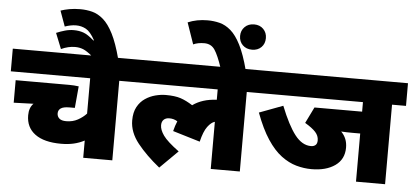

<svg xmlns="http://www.w3.org/2000/svg" viewBox="-57 -1021 2519 1164"><g transform="rotate(5 1202.5 -438.5)"><path d="M745 -484H660V0H483V-105Q453 -89 418.5 -81Q384 -73 341 -73Q238 -73 183 -113.5Q128 -154 128 -228Q128 -274 154 -300L34 -296V-433H360Q373 -433 389.5 -432Q406 -431 418 -429L406 -297H374Q337 -297 321 -286Q305 -275 305 -255Q305 -236 318.5 -224Q332 -212 361 -212Q400 -212 431 -229Q462 -246 483 -269V-484H0V-622H745Z M486 -615Q448 -647 425 -656Q402 -665 376 -665Q334 -665 291 -645L253 -740Q279 -751 305.5 -758.5Q332 -766 359 -766Q391 -766 418 -756.5Q445 -747 482 -714L486 -715Q458 -766 430.5 -781Q403 -796 371 -796Q354 -796 336.5 -792.5Q319 -789 302 -783L268 -877Q291 -885 321 -890.5Q351 -896 387 -896Q425 -896 460 -887Q495 -878 527.5 -850Q560 -822 588.5 -766Q617 -710 642 -615Z M730 -484V-622H1521V-484H1436V0H1259V-287Q1237 -281 1215 -251.5Q1193 -222 1178 -159L1012 -209Q1020 -242 1032 -270Q1010 -284 983 -284Q961 -284 948.5 -272Q936 -260 936 -238Q936 -210 960 -176Q984 -142 1056 -89L947 19Q865 -47 812 -113.5Q759 -180 759 -252Q759 -301 777 -334Q795 -367 824 -386.5Q853 -406 886 -414.5Q919 -423 949 -423Q1005 -423 1039.5 -411.5Q1074 -400 1113 -375Q1171 -417 1259 -421V-484Z M1265 -615Q1240 -690 1218 -723Q1196 -756 1154 -756Q1115 -756 1087 -743L1042 -873Q1096 -896 1162 -896Q1200 -896 1235.5 -887Q1271 -878 1303.5 -850Q1336 -822 1364.5 -766Q1393 -710 1418 -615ZM1366 -819Q1366 -852 1388 -874Q1410 -896 1445 -896Q1480 -896 1501.5 -874Q1523 -852 1523 -819Q1523 -785 1501.5 -763.5Q1480 -742 1445 -742Q1410 -742 1388 -763.5Q1366 -785 1366 -819Z M2320 -484V0H2143V-293H2096Q2077 -293 2059 -293.5Q2041 -294 2027 -295Q2046 -276 2055.5 -252.5Q2065 -229 2065 -200Q2065 -129 2010.5 -90.5Q1956 -52 1867 -52Q1821 -52 1774.5 -65Q1728 -78 1683 -111.5Q1638 -145 1597 -207Q1556 -269 1520 -366L1664 -420Q1710 -304 1754 -247.5Q1798 -191 1852 -191Q1869 -191 1879.5 -200Q1890 -209 1890 -229Q1890 -257 1869.5 -279.5Q1849 -302 1805 -328L1853 -426H2143V-484H1506V-622H2405V-484Z"/></g></svg>

Font: Noto Sans Black
Style: Regular
Weight: 900
Designer: Monotype Design Team
Foundry: Monotype Imaging Inc.
Version: Version 2.007